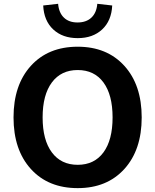

<svg xmlns="http://www.w3.org/2000/svg" viewBox="-20 -974 813 1005"><path d="M386.7 10.7Q232.4 10.7 141.6 -89.4Q50.8 -189.5 50.8 -359.4Q50.8 -529.3 141.6 -629.4Q232.4 -729.5 386.7 -729.5Q540 -729.5 630.9 -629.4Q721.7 -529.3 721.7 -359.4Q721.7 -189.5 630.9 -89.4Q540 10.7 386.7 10.7ZM251.5 -542.5Q203.1 -477.5 203.1 -359.4Q203.1 -241.2 251.5 -176.3Q299.8 -111.3 386.7 -111.3Q473.6 -111.3 521.5 -176.3Q569.3 -241.2 569.3 -359.4Q569.3 -477.5 521.5 -542.5Q473.6 -607.4 386.7 -607.4Q299.8 -607.4 251.5 -542.5ZM206.1 -945.3 284.2 -954.1Q288.1 -907.2 314.5 -881.8Q340.8 -856.4 385.7 -856.4Q431.6 -856.4 458.5 -881.8Q485.4 -907.2 489.3 -954.1L567.4 -945.3Q563.5 -865.2 514.6 -819.8Q465.8 -774.4 386.7 -774.4Q307.6 -774.4 258.8 -819.8Q210 -865.2 206.1 -945.3Z"/></svg>

Font: Min Sans Bold
Style: Regular
Weight: 700
Designer: Jinseong-Kim, NotoSansCJK, Nunito
Foundry: Jinseong-Kim
Version: Version 1.400;Glyphs 3.1.2 (3151)